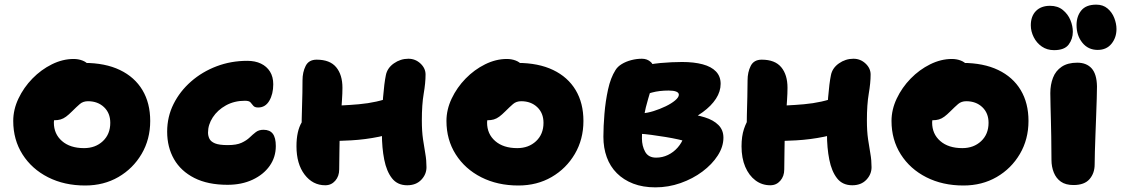

<svg xmlns="http://www.w3.org/2000/svg" viewBox="-20 -787 4829 827"><path d="M347 12Q257 12 187 -23.5Q117 -59 77 -122Q37 -185 37 -266Q37 -315 59.5 -362.5Q82 -410 119.5 -448.5Q157 -487 203.5 -510Q250 -533 297 -533Q317 -533 334.5 -526.5Q352 -520 363 -506.5Q374 -493 374 -470Q374 -430 357 -399Q340 -368 289 -352Q270 -346 252.5 -332Q235 -318 223.5 -298.5Q212 -279 212 -259Q212 -210 247 -179.5Q282 -149 342 -149Q391 -149 423 -179Q455 -209 455 -258Q455 -300 428 -325.5Q401 -351 359 -351Q338 -351 324 -339Q310 -327 290 -307Q276 -293 264.5 -284.5Q253 -276 241 -272.5Q229 -269 213 -269Q194 -269 178.5 -284.5Q163 -300 163 -345Q163 -376 179 -406.5Q195 -437 221 -461.5Q247 -486 279 -501Q311 -516 343 -516Q433 -516 496.5 -485.5Q560 -455 593.5 -399Q627 -343 627 -266Q627 -187 590 -124Q553 -61 490 -24.5Q427 12 347 12Z M960 9Q875 9 817 -20.5Q759 -50 729.5 -101.5Q700 -153 700 -220Q700 -284 727.5 -339Q755 -394 803 -436Q851 -478 913 -501.5Q975 -525 1045 -525Q1079 -525 1104 -513Q1129 -501 1143 -478.5Q1157 -456 1157 -424Q1157 -382 1140 -353Q1123 -324 1092 -324Q1077 -324 1071 -331.5Q1065 -339 1059 -346Q1053 -353 1035 -353Q989 -353 953 -333Q917 -313 896.5 -281.5Q876 -250 876 -216Q876 -202 882 -189.5Q888 -177 906 -169.5Q924 -162 961 -162Q999 -162 1020.5 -172Q1042 -182 1055.5 -195Q1069 -208 1082 -218Q1095 -228 1115 -228Q1142 -228 1155 -211Q1168 -194 1168 -158Q1168 -110 1141.5 -72.5Q1115 -35 1068 -13Q1021 9 960 9Z M1381 11Q1327 11 1292 -35Q1257 -81 1257 -157Q1257 -222 1279.5 -260Q1302 -298 1322 -313Q1333 -322 1346.5 -326.5Q1360 -331 1374 -331Q1447 -331 1526 -338Q1605 -345 1669 -370L1721 -233Q1671 -210 1612.5 -198Q1554 -186 1493 -182.5Q1432 -179 1374 -179L1279 -212Q1279 -271 1281 -330Q1283 -389 1283 -441Q1283 -476 1296.5 -503Q1310 -530 1344 -530Q1401 -530 1428 -497.5Q1455 -465 1455 -409Q1455 -385 1453 -356Q1451 -327 1449 -297Q1447 -267 1445 -240.5Q1443 -214 1443 -196Q1443 -168 1442 -137Q1441 -106 1441 -57Q1441 -28 1424 -8.5Q1407 11 1381 11ZM1734 11Q1692 11 1668.5 -19Q1645 -49 1635 -99.5Q1625 -150 1625 -211Q1625 -307 1630 -368Q1635 -429 1642 -463Q1648 -494 1676.5 -514Q1705 -534 1739 -534Q1769 -534 1791 -513.5Q1813 -493 1813 -466Q1813 -430 1805 -383.5Q1797 -337 1797 -268Q1797 -222 1802 -187.5Q1807 -153 1812 -125Q1817 -97 1817 -67Q1817 -36 1794.5 -12.5Q1772 11 1734 11Z M2213 12Q2123 12 2053 -23.5Q1983 -59 1943 -122Q1903 -185 1903 -266Q1903 -315 1925.5 -362.5Q1948 -410 1985.5 -448.5Q2023 -487 2069.5 -510Q2116 -533 2163 -533Q2183 -533 2200.5 -526.5Q2218 -520 2229 -506.5Q2240 -493 2240 -470Q2240 -430 2223 -399Q2206 -368 2155 -352Q2136 -346 2118.5 -332Q2101 -318 2089.5 -298.5Q2078 -279 2078 -259Q2078 -210 2113 -179.5Q2148 -149 2208 -149Q2257 -149 2289 -179Q2321 -209 2321 -258Q2321 -300 2294 -325.5Q2267 -351 2225 -351Q2204 -351 2190 -339Q2176 -327 2156 -307Q2142 -293 2130.5 -284.5Q2119 -276 2107 -272.5Q2095 -269 2079 -269Q2060 -269 2044.5 -284.5Q2029 -300 2029 -345Q2029 -376 2045 -406.5Q2061 -437 2087 -461.5Q2113 -486 2145 -501Q2177 -516 2209 -516Q2299 -516 2362.5 -485.5Q2426 -455 2459.5 -399Q2493 -343 2493 -266Q2493 -187 2456 -124Q2419 -61 2356 -24.5Q2293 12 2213 12Z M2803 20Q2749 20 2707.5 4Q2666 -12 2637 -41Q2608 -70 2593.5 -110Q2579 -150 2579 -198Q2579 -242 2583.5 -296.5Q2588 -351 2599 -401.5Q2610 -452 2631 -485Q2640 -500 2658 -511Q2676 -522 2699 -528Q2722 -534 2745 -534Q2768 -534 2783.5 -519.5Q2799 -505 2799 -473Q2799 -454 2791 -426Q2783 -398 2772 -362Q2761 -326 2753 -283Q2745 -240 2745 -191Q2745 -158 2759 -133Q2773 -108 2806 -108Q2833 -108 2857 -119.5Q2881 -131 2899 -151.5Q2917 -172 2926 -198L2937 -177Q2926 -181 2901.5 -186.5Q2877 -192 2846.5 -197Q2816 -202 2786 -206Q2756 -210 2735 -211L2746 -299Q2768 -300 2795 -308.5Q2822 -317 2847 -329Q2872 -341 2888 -354.5Q2904 -368 2904 -379Q2904 -388 2892.5 -392.5Q2881 -397 2860 -397Q2820 -397 2788.5 -388.5Q2757 -380 2733.5 -371Q2710 -362 2693 -362Q2671 -362 2655.5 -375.5Q2640 -389 2640 -414Q2640 -442 2661.5 -463Q2683 -484 2717 -494Q2773 -511 2824 -515.5Q2875 -520 2918 -520Q2969 -520 3006.5 -510Q3044 -500 3064 -479Q3084 -458 3084 -426Q3084 -393 3064 -362Q3044 -331 3007 -304Q2970 -277 2921 -255.5Q2872 -234 2813 -222L2843 -303Q2890 -303 2934.5 -298Q2979 -293 3016 -281.5Q3053 -270 3074.5 -248.5Q3096 -227 3096 -194Q3096 -155 3071.5 -117Q3047 -79 3005.5 -48Q2964 -17 2911.5 1.5Q2859 20 2803 20Z M3298 11Q3262 11 3234 -10Q3206 -31 3190 -68.5Q3174 -106 3174 -157Q3174 -200 3184.5 -231.5Q3195 -263 3210.5 -283Q3226 -303 3239 -313Q3250 -322 3263.5 -326.5Q3277 -331 3291 -331Q3364 -331 3443 -338Q3522 -345 3586 -370L3638 -233Q3588 -210 3529.5 -198Q3471 -186 3410 -182.5Q3349 -179 3291 -179L3196 -212Q3196 -252 3197 -291.5Q3198 -331 3199 -369Q3200 -407 3200 -441Q3200 -476 3213.5 -503Q3227 -530 3261 -530Q3318 -530 3345 -497.5Q3372 -465 3372 -409Q3372 -385 3370 -356Q3368 -327 3366 -297Q3364 -267 3362 -240.5Q3360 -214 3360 -196Q3360 -168 3359 -137Q3358 -106 3358 -57Q3358 -28 3341 -8.5Q3324 11 3298 11ZM3651 11Q3609 11 3585.5 -19Q3562 -49 3552 -99.5Q3542 -150 3542 -211Q3542 -307 3547 -368Q3552 -429 3559 -463Q3565 -494 3593.5 -514Q3622 -534 3656 -534Q3686 -534 3708 -513.5Q3730 -493 3730 -466Q3730 -430 3722 -383.5Q3714 -337 3714 -268Q3714 -222 3719 -187.5Q3724 -153 3729 -125Q3734 -97 3734 -67Q3734 -36 3711.5 -12.5Q3689 11 3651 11Z M4130 12Q4040 12 3970 -23.5Q3900 -59 3860 -122Q3820 -185 3820 -266Q3820 -315 3842.5 -362.5Q3865 -410 3902.5 -448.5Q3940 -487 3986.5 -510Q4033 -533 4080 -533Q4100 -533 4117.5 -526.5Q4135 -520 4146 -506.5Q4157 -493 4157 -470Q4157 -430 4140 -399Q4123 -368 4072 -352Q4053 -346 4035.5 -332Q4018 -318 4006.5 -298.5Q3995 -279 3995 -259Q3995 -210 4030 -179.5Q4065 -149 4125 -149Q4174 -149 4206 -179Q4238 -209 4238 -258Q4238 -300 4211 -325.5Q4184 -351 4142 -351Q4121 -351 4107 -339Q4093 -327 4073 -307Q4059 -293 4047.5 -284.5Q4036 -276 4024 -272.5Q4012 -269 3996 -269Q3977 -269 3961.5 -284.5Q3946 -300 3946 -345Q3946 -376 3962 -406.5Q3978 -437 4004 -461.5Q4030 -486 4062 -501Q4094 -516 4126 -516Q4216 -516 4279.5 -485.5Q4343 -455 4376.5 -399Q4410 -343 4410 -266Q4410 -187 4373 -124Q4336 -61 4273 -24.5Q4210 12 4130 12Z M4520 -571Q4490 -571 4467.5 -586.5Q4445 -602 4432.5 -627Q4420 -652 4420 -678Q4420 -717 4442 -739.5Q4464 -762 4503 -762Q4536 -762 4558 -744Q4580 -726 4590.5 -700.5Q4601 -675 4601 -650Q4601 -619 4583 -595Q4565 -571 4520 -571ZM4708 -572Q4667 -572 4642 -603Q4617 -634 4617 -679Q4617 -717 4637.5 -742Q4658 -767 4702 -767Q4731 -767 4750.5 -750.5Q4770 -734 4779.5 -709.5Q4789 -685 4789 -662Q4789 -625 4767.5 -598.5Q4746 -572 4708 -572ZM4604 10Q4570 10 4549.5 -4.5Q4529 -19 4519 -44Q4509 -69 4509 -98Q4509 -158 4508 -199.5Q4507 -241 4506.5 -271.5Q4506 -302 4505 -329Q4504 -356 4504 -386Q4504 -422 4515.5 -452Q4527 -482 4553 -499.5Q4579 -517 4620 -517Q4660 -517 4682 -492.5Q4704 -468 4705 -415Q4705 -396 4704 -362.5Q4703 -329 4701.5 -289Q4700 -249 4698.5 -208.5Q4697 -168 4696 -134Q4695 -100 4695 -79Q4695 -41 4673 -15.5Q4651 10 4604 10Z"/></svg>

Font: Shantell Sans ExtraBold
Style: Regular
Weight: 800
Designer: Stephen Nixon, Anya Danilova, Shantell Martin
Foundry: Arrow Type
Version: Version 1.011;[c5ecc13dd]